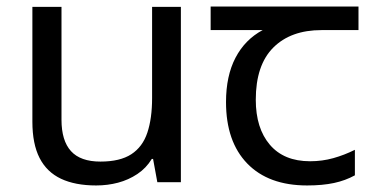

<svg xmlns="http://www.w3.org/2000/svg" viewBox="-20 -557 1148 587"><path d="M533 -536V0H461L448 -71H444Q427 -43 400 -25Q373 -7 341 1.5Q309 10 274 10Q210 10 166.5 -10.5Q123 -31 101 -74Q79 -117 79 -185V-536H168V-191Q168 -127 197 -95Q226 -63 287 -63Q347 -63 381.5 -85.5Q416 -108 430.5 -151.5Q445 -195 445 -257V-536Z M919 10Q801 10 736 -57Q671 -124 671 -245Q671 -325 700 -380.5Q729 -436 783 -465H624V-537H1076V-465H963Q869 -465 815.5 -411.5Q762 -358 762 -252Q762 -165 805 -114.5Q848 -64 928 -64Q965 -64 999 -73.5Q1033 -83 1065 -99V-21Q1036 -5 1001 2.5Q966 10 919 10Z"/></svg>

Font: loriya85
Style: Book
Weight: 400
Designer: Jelle Bosma - Monotype Design Team
Foundry: Monotype Imaging Inc.
Version: Version 2.003